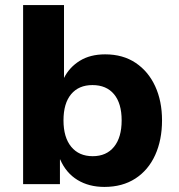

<svg xmlns="http://www.w3.org/2000/svg" viewBox="-20 -725 704 756"><path d="M391 11Q330 11 285 -16.5Q240 -44 217 -97H216V0H71V-705H232V-418Q253 -460 294 -485.5Q335 -511 394 -511Q464 -511 514 -477.5Q564 -444 591 -385.5Q618 -327 618 -251Q618 -174 591 -114.5Q564 -55 513 -22Q462 11 391 11ZM345 -110Q399 -110 429 -147Q459 -184 459 -251Q459 -318 429 -354Q399 -390 344 -390Q290 -390 260 -354Q230 -318 230 -251Q230 -184 260.5 -147Q291 -110 345 -110Z"/></svg>

Font: Nunito Sans 8pt ExtraBold
Style: Regular
Weight: 800
Version: Version 3.101;gftools[0.9.27]